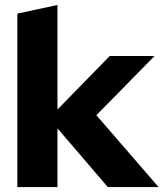

<svg xmlns="http://www.w3.org/2000/svg" viewBox="-20 -755 660 775"><path d="M50 0V-700L212 -735V-313L423 -529H604L369 -290L620 0H415L212 -237V0Z"/></svg>

Font: Rosa Sans Black
Style: Regular
Weight: 900
Designer: Pentagram / MCKL
Foundry: Pentagram / MCKL
Version: Version 1.005;September 16, 2019;FontCreator 11.5.0.2425 64-